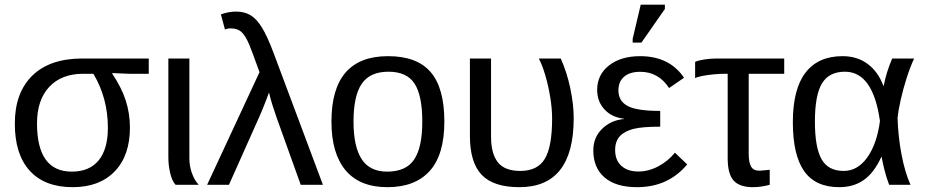

<svg xmlns="http://www.w3.org/2000/svg" viewBox="-20 -773 3872 803"><path d="M523.4 -239.7Q523.4 -122.1 459.7 -56.2Q396 9.8 284.2 9.8Q167 9.8 104.5 -58.8Q42 -127.4 42 -255.9Q42 -385.3 115.2 -456.8Q188.5 -528.3 324.2 -528.3H602.1V-464.4H521.5L449.2 -467.3V-465.3Q488.8 -406.2 506.1 -352.1Q523.4 -297.9 523.4 -239.7ZM431.2 -238.3Q431.2 -362.8 370.6 -464.4H327.1Q237.3 -464.4 186 -409.7Q134.8 -355 134.8 -256.8Q134.8 -55.2 280.3 -55.2Q354 -55.2 392.6 -102.3Q431.2 -149.4 431.2 -238.3Z M714.4 0Q699.7 -15.6 691.9 -48.6Q684.1 -81.5 684.1 -115.2V-528.3H772V-110.8Q772 -79.1 782.5 -49.3Q793 -19.5 811 0Z M1065.4 -471.2Q1032.7 -562 1022 -587.4Q1006.3 -624 990 -639.2Q973.6 -654.3 944.8 -654.3Q930.2 -654.3 920.9 -649.4L903.8 -712.9Q937 -724.6 966.8 -724.6Q1002 -724.6 1027.6 -709.5Q1053.2 -694.3 1075.4 -658Q1097.7 -621.6 1122.1 -557.1L1330.6 0H1237.8L1136.7 -281.7Q1127 -309.1 1118.9 -335.2Q1110.8 -361.3 1105 -386.2Q1102.5 -378.9 1095 -359.1Q1087.4 -339.4 1079.3 -319.3Q1071.3 -299.3 1067.4 -291L937.5 0H846.2Z M1838.4 -264.6Q1838.4 -126 1777.3 -58.1Q1716.3 9.8 1600.1 9.8Q1484.4 9.8 1425.3 -60.8Q1366.2 -131.3 1366.2 -264.6Q1366.2 -538.1 1603 -538.1Q1724.1 -538.1 1781.2 -471.4Q1838.4 -404.8 1838.4 -264.6ZM1746.1 -264.6Q1746.1 -374 1713.6 -423.6Q1681.2 -473.1 1604.5 -473.1Q1527.3 -473.1 1492.9 -422.6Q1458.5 -372.1 1458.5 -264.6Q1458.5 -160.2 1492.4 -107.7Q1526.4 -55.2 1599.1 -55.2Q1678.2 -55.2 1712.2 -106Q1746.1 -156.7 1746.1 -264.6Z M2379.4 -278.8Q2379.4 9.8 2152.3 9.8Q2043.5 9.8 1994.4 -42Q1945.3 -93.8 1945.3 -204.6V-528.3H2033.7V-201.7Q2033.7 -130.4 2062.3 -94.2Q2090.8 -58.1 2156.2 -58.1Q2228 -58.1 2258.5 -108.6Q2289.1 -159.2 2289.1 -276.9Q2289.1 -318.8 2281.2 -366.7Q2273.4 -414.6 2260.7 -457.8Q2248 -501 2233.4 -528.3H2325.2Q2351.1 -470.7 2365.2 -403.3Q2379.4 -335.9 2379.4 -278.8Z M2649.9 -55.7Q2692.4 -55.7 2733.2 -77.4Q2773.9 -99.1 2802.7 -134.3L2854 -85.4Q2774.9 9.8 2644 9.8Q2555.7 9.8 2508.5 -30.8Q2461.4 -71.3 2461.4 -144Q2461.4 -197.8 2497.8 -233.9Q2534.2 -270 2590.3 -275.4V-276.4Q2538.6 -282.2 2508.1 -315.4Q2477.5 -348.6 2477.5 -397Q2477.5 -460.4 2527.1 -499.3Q2576.7 -538.1 2657.2 -538.1Q2779.8 -538.1 2840.8 -447.8L2778.3 -404.8Q2733.9 -472.7 2657.7 -472.7Q2613.3 -472.7 2589.8 -451.9Q2566.4 -431.2 2566.4 -395Q2566.4 -350.6 2604.5 -330.1Q2642.1 -309.1 2741.2 -309.1V-243.2Q2666 -243.2 2629.4 -233.9Q2592.3 -224.6 2572.5 -203.4Q2552.7 -182.1 2552.7 -145.5Q2552.7 -103 2578.9 -79.3Q2605 -55.7 2649.9 -55.7ZM2760.7 -735.4 2662.6 -594.7H2626V-610.8L2659.7 -753.4H2760.7Z M3010.3 -464.4Q2988.8 -464.4 2963.4 -461.9Q2938 -459.5 2917 -455.3Q2896 -451.2 2887.2 -446.3V-514.2Q2898.9 -520 2925 -524.2Q2951.2 -528.3 2976.6 -528.3H3259.8V-464.4H3111.3V-129.9Q3111.3 -92.8 3121.6 -75.7Q3131.8 -58.6 3157.2 -59.1Q3168 -59.6 3178.2 -60.8Q3188.5 -62 3199.2 -63V0Q3161.1 9.8 3129.4 9.8Q3073.2 9.8 3048.3 -17.8Q3023.4 -45.4 3023.4 -110.8V-464.4Z M3665.5 -115.7Q3634.8 -49.3 3592 -19.8Q3549.3 9.8 3490.2 9.8Q3390.1 9.8 3343 -57.6Q3295.9 -125 3295.9 -261.7Q3295.9 -400.4 3348.9 -469.2Q3401.9 -538.1 3503.9 -538.1Q3565.4 -538.1 3609.1 -505.4Q3652.8 -472.7 3674.8 -413.6H3675.8Q3686.5 -470.2 3711.4 -528.3H3803.2Q3787.1 -494.1 3772.2 -447.8Q3757.3 -401.4 3747.1 -356.2Q3736.8 -311 3733.9 -278.8Q3736.3 -200.7 3750.7 -125.5Q3765.1 -50.3 3788.1 0H3698.7Q3687 -29.8 3678.5 -64.7Q3669.9 -99.6 3667.5 -115.7ZM3388.2 -264.6Q3388.2 -156.2 3416 -107.2Q3443.8 -58.1 3508.3 -58.1Q3566.9 -58.1 3607.2 -114.5Q3647.5 -170.9 3660.2 -266.6Q3631.3 -473.1 3513.7 -473.1Q3447.3 -473.1 3417.7 -424.1Q3388.2 -375 3388.2 -264.6Z"/></svg>

Font: Arimo Nerd Font
Style: Regular
Weight: 400
Designer: Steve Matteson
Foundry: Monotype Imaging Inc.
Version: Version 1.33;Nerd Fonts 3.2.1